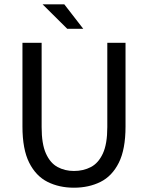

<svg xmlns="http://www.w3.org/2000/svg" viewBox="-20 -853 682 885"><path d="M320.8 12.2Q252.9 12.2 199.2 -14.6Q145.5 -41.5 114.5 -103.3Q83.5 -165 83.5 -270V-655.8H171.9V-267.1Q171.9 -189.5 191.7 -145.5Q211.4 -101.6 245.1 -83.3Q278.8 -64.9 320.8 -64.9Q364.3 -64.9 398.9 -83Q433.6 -101.1 454.1 -145.3Q474.6 -189.5 474.6 -267.1V-655.8H558.6V-270Q558.6 -164.6 527.6 -102.8Q496.6 -41 442.9 -14.4Q389.2 12.2 320.8 12.2ZM290 -720.2 176.3 -833H276.4L363.8 -720.2Z"/></svg>

Font: Varta Medium
Style: Regular
Weight: 500
Designer: Joana Correia, Viktoriya Grabowska, Eben Sorkin
Foundry: Sorkin Type Co.
Version: Version 1.004